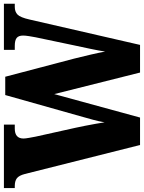

<svg xmlns="http://www.w3.org/2000/svg" viewBox="101 -860 754 1007"><g transform="rotate(-90 478.5 -357.0)"><path d="M69 -604Q61 -635 46.5 -646Q32 -657 6 -657H-5V-714H328V-657H307Q255 -657 255 -611Q255 -602 258.5 -582Q262 -562 265 -547L311 -340Q316 -318 321.5 -289.5Q327 -261 332 -233.5Q337 -206 340 -186Q345 -216 353.5 -247Q362 -278 373 -317L483 -707H579L674 -346Q686 -298 695.5 -257Q705 -216 711 -183Q716 -216 725.5 -261Q735 -306 744 -348L786 -548Q789 -563 792 -582.5Q795 -602 795 -613Q795 -637 782.5 -647Q770 -657 741 -657H720V-714H962V-657H945Q920 -657 905 -642.5Q890 -628 879 -579L746 0H601L488 -450L365 0H221Z"/></g></svg>

Font: Noto Serif Lao Condensed Black
Style: Regular
Weight: 900
Width: 3
Designer: Monotype Design Team
Foundry: Monotype Imaging Inc.
Version: Version 2.003; ttfautohint (v1.8.4.7-5d5b)